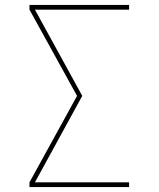

<svg xmlns="http://www.w3.org/2000/svg" viewBox="-20 -755 640 775"><path d="M99 0V-19L291 -368L99 -716V-735H501V-716H121L312 -368L121 -19H501V0Z"/></svg>

Font: Iosevka Aile Thin
Style: Regular
Weight: 100
Designer: Belleve Invis
Foundry: Belleve Invis
Version: Version 31.1.0; ttfautohint (v1.8.4)